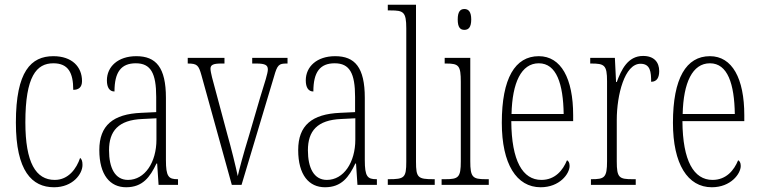

<svg xmlns="http://www.w3.org/2000/svg" viewBox="-20 -780 3202 810"><path d="M208 10C287 10 328 -46 328 -84C328 -100 325 -108 318 -114C303 -69 269 -21 211 -21C131 -21 87 -94 87 -264C87 -458 134 -513 205 -513C268 -513 289 -473 289 -401C311 -401 326 -411 326 -438C326 -498 284 -543 205 -543C111 -543 47 -479 47 -263C47 -58 115 10 208 10Z M512 10C582 10 613 -33 640 -90H643L649 0H731V-24H729C691 -24 680 -35 680 -105V-367C680 -496 638 -543 555 -543C478 -543 431 -499 431 -441C431 -411 442 -394 463 -394C463 -476 491 -513 553 -513C616 -513 639 -471 639 -371V-307L576 -304C457 -299 399 -251 399 -147C399 -41 445 10 512 10ZM520 -21C465 -21 440 -72 440 -146C440 -227 479 -274 581 -278L640 -281V-191C640 -95 591 -21 520 -21Z M830 -462 958 0H999L1136 -457C1150 -507 1157 -512 1189 -512H1193V-536H1044V-512H1062C1099 -512 1110 -505 1110 -487C1110 -471 1098 -435 1077 -367L1032 -213C1005 -125 989 -64 983 -37C975 -76 955 -157 939 -213L887 -407C879 -436 868 -475 868 -490C868 -506 879 -512 913 -512H927V-536H772V-512C812 -512 818 -505 830 -462Z M1351 10C1421 10 1452 -33 1479 -90H1482L1488 0H1570V-24H1568C1530 -24 1519 -35 1519 -105V-367C1519 -496 1477 -543 1394 -543C1317 -543 1270 -499 1270 -441C1270 -411 1281 -394 1302 -394C1302 -476 1330 -513 1392 -513C1455 -513 1478 -471 1478 -371V-307L1415 -304C1296 -299 1238 -251 1238 -147C1238 -41 1284 10 1351 10ZM1359 -21C1304 -21 1279 -72 1279 -146C1279 -227 1318 -274 1420 -278L1479 -281V-191C1479 -95 1430 -21 1359 -21Z M1616 0H1814V-24H1809C1743 -24 1735 -30 1735 -98V-760H1616V-736H1628C1682 -736 1694 -730 1694 -660V-98C1694 -30 1686 -24 1620 -24H1616Z M1939 -654C1956 -654 1968 -664 1968 -698C1968 -731 1956 -742 1939 -742C1922 -742 1911 -731 1911 -698C1911 -664 1922 -654 1939 -654ZM1843 0H2042V-24H2029C1974 -24 1964 -32 1964 -100V-536H1856V-512H1863C1916 -512 1924 -503 1924 -434V-99C1924 -31 1914 -24 1858 -24H1843Z M2261 10C2341 10 2383 -47 2383 -80C2383 -94 2378 -101 2372 -104C2355 -62 2322 -21 2264 -21C2185 -21 2138 -101 2137 -269H2398V-294C2398 -449 2347 -543 2253 -543C2153 -543 2097 -450 2097 -262C2097 -88 2159 10 2261 10ZM2358 -299H2138C2141 -431 2179 -513 2253 -513C2328 -513 2356 -426 2358 -299Z M2473 0H2662V-24H2649C2592 -24 2582 -30 2582 -99V-274C2582 -379 2615 -511 2682 -511C2724 -511 2727 -476 2727 -435C2752 -435 2761 -454 2761 -480C2761 -517 2740 -544 2693 -544C2628 -544 2601 -485 2582 -434H2579L2574 -536H2470V-512H2473C2530 -512 2541 -506 2541 -437V-100C2541 -30 2530 -24 2475 -24H2473Z M2983 10C3063 10 3105 -47 3105 -80C3105 -94 3100 -101 3094 -104C3077 -62 3044 -21 2986 -21C2907 -21 2860 -101 2859 -269H3120V-294C3120 -449 3069 -543 2975 -543C2875 -543 2819 -450 2819 -262C2819 -88 2881 10 2983 10ZM3080 -299H2860C2863 -431 2901 -513 2975 -513C3050 -513 3078 -426 3080 -299Z"/></svg>

Font: Noto Serif Thai ExtraCondensed ExtraLight
Style: Regular
Weight: 200
Width: 2
Designer: Monotype Design Team
Foundry: Monotype Imaging Inc.
Version: Version 2.002